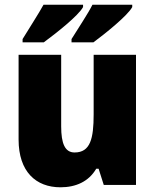

<svg xmlns="http://www.w3.org/2000/svg" viewBox="-20 -786 658 816"><path d="M542 -756V-766H373C354 -728 315 -670 284 -620V-606H377C427 -643 523 -720 542 -756ZM333 -756V-766H165C145 -729 107 -671 76 -620V-606H166C219 -645 313 -719 333 -756ZM558 -553H378V-300C378 -197 364 -138 297 -138C256 -138 240 -176 240 -249V-553H59V-193C59 -56 133 10 237 10C302 10 357 -14 389 -69H399L421 0H558Z"/></svg>

Font: Noto Sans Arabic UI SmCn Bk
Style: Regular
Weight: 900
Width: 4
Designer: Monotype Design Team, Nadine Chahine and Nizar Qandah
Foundry: Monotype Imaging Inc.
Version: Version 2.010